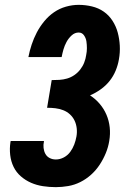

<svg xmlns="http://www.w3.org/2000/svg" viewBox="-20 -763 540 791"><path d="M210 8Q183 8 157 4Q131 0 108 -10Q85 -20 66 -36.5Q47 -53 36 -75.5Q25 -98 22 -124.5Q19 -151 23 -177Q23 -178 23.5 -179.5Q24 -181 24 -182H161Q161 -181 161 -181Q161 -181 161 -180Q158 -167 159.5 -153.5Q161 -140 167 -129Q173 -118 184.5 -112Q196 -106 210 -106Q227 -106 243 -114.5Q259 -123 269.5 -137.5Q280 -152 286 -168Q292 -184 295 -201Q298 -218 296 -235Q294 -252 287 -266.5Q280 -281 268 -292Q256 -303 240.5 -309Q225 -315 208.5 -317Q192 -319 174 -319L193 -433Q209 -433 225 -434Q241 -435 256.5 -439.5Q272 -444 286 -453.5Q300 -463 310.5 -476.5Q321 -490 327 -505.5Q333 -521 335 -536Q338 -550 338 -564.5Q338 -579 336 -592.5Q334 -606 326 -617.5Q318 -629 304 -629Q288 -629 275 -617Q262 -605 254 -590Q246 -575 241.5 -559.5Q237 -544 234 -528H97Q102 -554 110.5 -579.5Q119 -605 131.5 -629Q144 -653 162 -675Q180 -697 202.5 -712.5Q225 -728 251.5 -735.5Q278 -743 304 -743Q332 -743 359 -736.5Q386 -730 407.5 -715Q429 -700 443.5 -677.5Q458 -655 465 -629Q472 -603 473.5 -575Q475 -547 470 -519Q466 -495 456.5 -472Q447 -449 431.5 -429.5Q416 -410 395 -395Q374 -380 351 -370Q373 -356 390.5 -335.5Q408 -315 418.5 -290.5Q429 -266 432 -238.5Q435 -211 430 -182Q426 -157 416 -132.5Q406 -108 391 -85Q376 -62 355.5 -43.5Q335 -25 311 -13Q287 -1 261 3.5Q235 8 210 8Z"/></svg>

Font: Iosevka Curly Slab HvObl
Style: Regular
Weight: 900
Italic angle: -9°
Monospace: yes
Designer: Belleve Invis
Foundry: Belleve Invis
Version: Version 11.1.0; ttfautohint (v1.8.3)